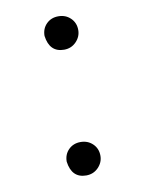

<svg xmlns="http://www.w3.org/2000/svg" viewBox="-65 -538 452 600"><g transform="rotate(-10 161.5 -238.5)"><path d="M161 14Q115 14 108 -39Q108 -62 123 -77Q138 -92 161 -92Q184 -92 199.5 -77Q215 -62 215 -39Q215 -18 199.5 -2Q184 14 161 14ZM161 -385Q115 -385 108 -438Q108 -461 123 -476Q138 -491 161 -491Q184 -491 199.5 -476Q215 -461 215 -438Q215 -417 199.5 -401Q184 -385 161 -385Z"/></g></svg>

Font: Minh Nguyen ExtraLight
Style: Regular
Weight: 250
Designer: Ryoko NISHIZUKA 西塚涼子 (kana & ideographs); Frank Grießhammer (Latin, Greek & Cyrillic); Wenlong ZHANG 张文龙 (bopomofo); San
Foundry: Adobe
Version: Version 1.100;July 7, 2023;FontCreator 14.0.0.2814 64-bit